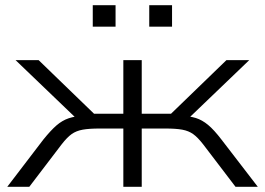

<svg xmlns="http://www.w3.org/2000/svg" viewBox="-20 -721 1022 741"><path d="M8 0 147 -182Q176 -218 198 -237Q220 -256 245 -264.5Q270 -273 307 -275L285 -254L40 -489H129L343 -282H456V-489H527V-282H640L854 -489H942L697 -254L675 -275Q712 -273 736 -265.5Q760 -258 783 -239Q806 -220 835 -182L975 0H889L764 -164Q743 -191 725.5 -203.5Q708 -216 683.5 -220.5Q659 -225 618 -225H527V0H456V-225H365Q324 -225 299 -220.5Q274 -216 256.5 -203.5Q239 -191 218 -164L93 0ZM556 -618V-701H644V-618ZM338 -618V-701H426V-618Z"/></svg>

Font: Nunito Sans 10pt Expanded Light
Style: Regular
Weight: 300
Width: 7
Designer: Vernon Adams
Foundry: Vernon Adams
Version: Version 3.101;gftools[0.9.27]